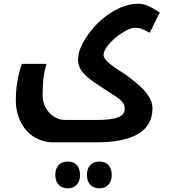

<svg xmlns="http://www.w3.org/2000/svg" viewBox="-20 -524 923 1031"><path d="M266.1 240.2Q209 240.2 162.6 211.2Q116.2 182.1 90.6 129.9Q64.9 77.6 64.9 12.2Q64.9 -85.4 97.2 -181.2H230Q217.3 -139.6 213.1 -102.5Q209 -65.4 209 -9.8Q209 24.4 225.8 54.9Q242.7 85.4 270.5 102.8Q298.3 120.1 328.1 120.1H501Q578.6 120.1 614.3 106Q649.9 91.8 649.9 60.1Q649.9 39.6 636.5 23.2Q623 6.8 591.3 -12.7Q549.3 -39.1 494.9 -75.9Q440.4 -112.8 419.7 -141.1Q398.9 -169.4 398.9 -203.1Q398.9 -261.7 451.9 -336.7Q504.9 -411.6 579.1 -457.8Q653.3 -503.9 721.2 -503.9Q744.6 -503.9 768.8 -494.9Q793 -485.8 837.9 -457L784.2 -348.1Q764.2 -359.4 745.1 -367.2Q726.1 -375 705.1 -375Q678.7 -375 635.5 -347.2Q592.3 -319.3 564.2 -286.1Q536.1 -252.9 536.1 -228Q536.1 -212.4 558.8 -191.2Q581.5 -169.9 625 -142.6Q665.5 -117.2 710.4 -80.1Q755.4 -43 777.1 -9Q798.8 24.9 798.8 57.1Q798.8 148.9 722.4 194.6Q646 240.2 502 240.2ZM343.8 487.3Q313 487.3 294.9 468Q276.9 448.7 276.9 415.5Q276.9 381.8 294.7 362.5Q312.5 343.3 343.8 343.3Q374.5 343.3 392.1 362.3Q409.7 381.3 409.7 415.5Q409.7 449.7 391.6 468.5Q373.5 487.3 343.8 487.3ZM513.7 487.3Q482.9 487.3 464.8 468Q446.8 448.7 446.8 415.5Q446.8 381.8 464.6 362.5Q482.4 343.3 513.7 343.3Q544.9 343.3 562.5 362.5Q580.1 381.8 580.1 415.5Q580.1 448.7 561.8 468Q543.5 487.3 513.7 487.3Z"/></svg>

Font: DroidArabicKufi-Bold
Style: Bold
Weight: 700
Designer: Pascal Zoghbi
Foundry: Ascender Corporation
Version: Version 1.00